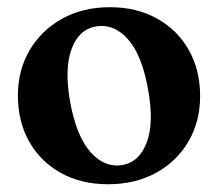

<svg xmlns="http://www.w3.org/2000/svg" viewBox="-20 -488 591 520"><path d="M278 -468.5Q350 -468.5 405.2 -437.8Q460.5 -407 491.2 -352.8Q522 -298.5 522 -227.5Q522 -159 490.5 -105Q459 -51 402.8 -20Q346.5 11 272.5 11Q200 11 145 -19.5Q90 -50 59.2 -104.2Q28.5 -158.5 28.5 -229.5Q28.5 -298 60.2 -352Q92 -406 148 -437.2Q204 -468.5 278 -468.5ZM311.5 -41Q357.5 -49 377.5 -102.5Q397.5 -156 381 -246Q364.5 -339 326.5 -381.8Q288.5 -424.5 240 -416.5Q193.5 -408.5 173.8 -355.2Q154 -302 170 -211.5Q187 -119 225.2 -76Q263.5 -33 311.5 -41Z"/></svg>

Font: Fraunces 72pt S050 SemiBold
Style: Regular
Weight: 600
Version: Version 1.000; ttfautohint (v1.8.3)